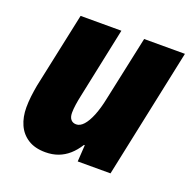

<svg xmlns="http://www.w3.org/2000/svg" viewBox="-105 -657 768 771"><g transform="rotate(20 279.0 -271.5)"><path d="M166 9.8Q121.1 9.8 91.6 -9Q62 -27.8 47.6 -60.1Q33.2 -92.3 33.2 -133.8Q33.2 -156.2 36.1 -181.2Q39.1 -206.1 43.5 -230L112.3 -553.2H286.6L222.7 -249Q218.8 -231.4 215.8 -211.4Q212.9 -191.4 212.9 -176.3Q212.9 -157.2 221.2 -147.5Q229.5 -137.7 244.1 -137.7Q260.7 -137.7 275.6 -154.3Q290.5 -170.9 303.2 -202.1Q315.9 -233.4 324.7 -276.9L383.8 -553.2H558.1L441.4 0H301.3L305.7 -70.8H302.2Q285.2 -43.9 264.9 -26.1Q244.6 -8.3 220.2 0.7Q195.8 9.8 166 9.8Z"/></g></svg>

Font: Open Sans SemiCondensed ExtraBold
Style: Italic
Weight: 800
Width: 4
Italic angle: -12°
Designer: Monotype Design Team
Foundry: Monotype Imaging Inc.
Version: Version 3.003